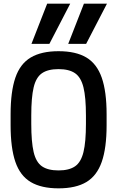

<svg xmlns="http://www.w3.org/2000/svg" viewBox="-20 -1020 640 1050"><path d="M451 -780H353L439 -1000H565ZM250 -780H152L238 -1000H364ZM300 10Q206 10 148 -24.5Q90 -59 64 -135Q38 -211 38 -335V-395Q38 -519 64 -595Q90 -671 148 -705.5Q206 -740 300 -740Q395 -740 452.5 -705.5Q510 -671 536.5 -595Q563 -519 563 -395V-335Q563 -211 536.5 -135Q510 -59 452.5 -24.5Q395 10 300 10ZM300 -88Q358 -88 390.5 -110.5Q423 -133 436.5 -188.5Q450 -244 450 -343V-388Q450 -487 436.5 -542Q423 -597 390.5 -619.5Q358 -642 300 -642Q242 -642 209.5 -619.5Q177 -597 164 -542Q151 -487 151 -388V-343Q151 -244 164 -188.5Q177 -133 209.5 -110.5Q242 -88 300 -88Z"/></svg>

Font: M PLUS Code Latin Expanded Medium
Style: Regular
Weight: 500
Width: 7
Designer: Coji Morishita
Foundry: UNDERFOREST DESIGN
Version: Version 1.002; ttfautohint (v1.8.3)